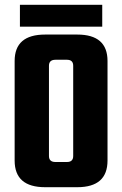

<svg xmlns="http://www.w3.org/2000/svg" viewBox="-20 -780 509 800"><path d="M168 -636H302Q428 -636 428 -526V-111Q428 0 302 0H168Q41 0 41 -111V-526Q41 -636 168 -636ZM285 -130V-506Q285 -531 259 -531H211Q184 -531 184 -506V-130Q184 -105 211 -105H259Q285 -105 285 -130ZM406 -760V-669H63V-760Z"/></svg>

Font: Teko Semibold
Style: Regular
Weight: 600
Designer: Manushi Parikh, Jonny Pinhorn
Foundry: Indian Type Foundry
Version: Version 1.105;PS 1.0;hotconv 1.0.78;makeotf.lib2.5.61930; tt